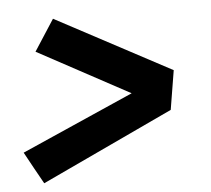

<svg xmlns="http://www.w3.org/2000/svg" viewBox="-44 -652 687 625"><g transform="rotate(-5 300.0 -339.5)"><path d="M76 -74 47 -126 18 -179 385 -341 85 -503 151 -605 528 -404 507 -276Z"/></g></svg>

Font: Iosevka Curly Slab HvExObl
Style: Regular
Weight: 900
Width: 7
Italic angle: -9°
Monospace: yes
Designer: Belleve Invis
Foundry: Belleve Invis
Version: Version 11.1.0; ttfautohint (v1.8.3)